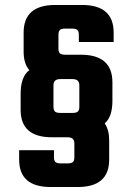

<svg xmlns="http://www.w3.org/2000/svg" viewBox="-20 -689 534 772"><path d="M437 -520H297V-549Q297 -563 291 -568.5Q285 -574 270 -574H242Q227 -574 221 -568.5Q215 -563 215 -549V-493Q215 -480 221 -474.5Q227 -469 242 -469H305Q432 -469 432 -358V-284Q432 -219 401 -193Q419 -166 419 -125V-47Q419 63 292 63H184Q57 63 57 -47V-85H197V-56Q197 -43 203 -37.5Q209 -32 224 -32H252Q267 -32 273 -37.5Q279 -43 279 -56V-112Q279 -137 252 -137H189Q63 -137 63 -247V-312Q63 -381 98 -407Q75 -433 75 -481V-558Q75 -669 202 -669H310Q437 -669 437 -558ZM299 -260V-346Q299 -371 272 -371H222Q195 -371 195 -346V-260Q195 -246 201 -240.5Q207 -235 222 -235H272Q287 -235 293 -240.5Q299 -246 299 -260Z"/></svg>

Font: Teko SemiBold
Style: Regular
Weight: 600
Designer: Manushi Parikh, Jonny Pinhorn
Foundry: Indian Type Foundry
Version: Version 1.106;PS 1.0;hotconv 1.0.78;makeotf.lib2.5.61930; tt